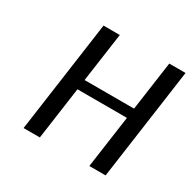

<svg xmlns="http://www.w3.org/2000/svg" viewBox="-118 -623 752 746"><g transform="rotate(30 258.0 -250.0)"><path d="M74 0 144 -500H217L186 -280H408L439 -500H512L442 0H369L402 -235H180L147 0Z"/></g></svg>

Font: ArsenalItalic
Style: Italic
Weight: 400
Italic angle: -9°
Designer: Andrij Shevchenko
Foundry: Stairsfor.com
Version: Version 1.000